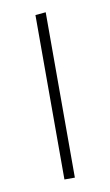

<svg xmlns="http://www.w3.org/2000/svg" viewBox="-67 -560 344 598"><g transform="rotate(-10 105.0 -261.5)"><path d="M88 0V-520L121 -523V0Z"/></g></svg>

Font: Murecho Thin ExtraLight
Style: Regular
Weight: 250
Version: Version 1.010